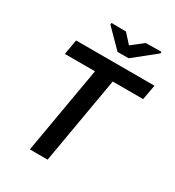

<svg xmlns="http://www.w3.org/2000/svg" viewBox="-212 -1036 1062 1162"><g transform="rotate(30 319.0 -455.0)"><path d="M618.7 -606.4 637.7 -710.9H89.8L71.8 -606.4H282.2L177.2 0H301.3L406.2 -606.4ZM381.8 -845.2 324.2 -908.7 222.2 -909.7 221.7 -897.9 341.8 -776.4H418.9L571.3 -898.4V-909.7L462.9 -908.2Z"/></g></svg>

Font: Roboto Mono SemiBold
Style: Italic
Weight: 600
Italic angle: -10°
Monospace: yes
Designer: Google
Version: Version 3.000